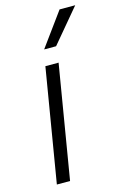

<svg xmlns="http://www.w3.org/2000/svg" viewBox="-120 -838 577 893"><g transform="rotate(-15 168.5 -391.5)"><path d="M38.7 0 129.6 -545.5H193.2L102.3 0ZM144.2 -622.2 261.7 -783.4H337L201.7 -622.2Z"/></g></svg>

Font: Karasuma Gothic
Style: Light Italic
Weight: 300
Italic angle: 9.39998°
Designer: Rasmus Andersson / Ryoko Nishizuka
Foundry: rsms
Version: Version 1.00